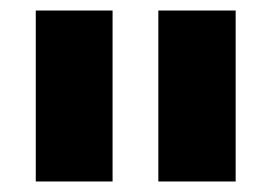

<svg xmlns="http://www.w3.org/2000/svg" viewBox="-20 -720 515 365"><path d="M281 -375V-700H428V-375ZM48 -375V-700H194V-375Z"/></svg>

Font: MuseoModerno Thin ExtraBold
Style: Regular
Weight: 800
Version: Version 1.002